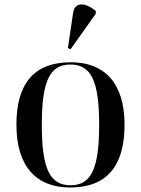

<svg xmlns="http://www.w3.org/2000/svg" viewBox="-20 -824 627 854"><path d="M294 -605 406 -763V-775C363 -812 312 -819 305 -766L282 -610ZM292 10C451 10 534 -81 534 -269C534 -457 443 -547 295 -547C135 -547 53 -457 53 -269C53 -81 144 10 292 10ZM294 0C201 0 166 -74 166 -269C166 -463 201 -537 293 -537C386 -537 421 -463 421 -269C421 -74 386 0 294 0Z"/></svg>

Font: Noto Serif Display Medium
Style: Regular
Weight: 500
Designer: Monotype Design Team
Foundry: Monotype Imaging Inc.
Version: Version 2.009